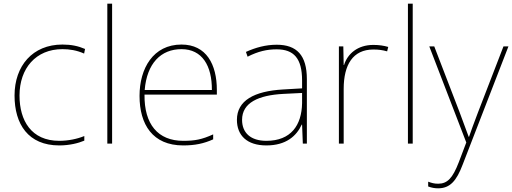

<svg xmlns="http://www.w3.org/2000/svg" viewBox="-20 -780 2782 1043"><path d="M302 10C357 10 405 -2 438 -16V-41C399 -25 350 -15 302 -15C150 -15 86 -125 86 -261C86 -409 175 -513 319 -513C357 -513 397 -507 437 -489L442 -514C405 -530 367 -538 319 -538C157 -538 59 -422 59 -261C59 -106 133 10 302 10Z M589 0V-760H563V0Z M966 -538C812 -538 738 -408 738 -259C738 -104 809 10 975 10C1039 10 1087 0 1138 -23V-50C1076 -22 1039 -15 975 -15C838 -15 763 -105 765 -266H1158V-291C1158 -430 1101 -538 966 -538ZM966 -513C1078 -513 1132 -423 1131 -291H766C778 -436 854 -513 966 -513Z M1483 -537C1424 -537 1369 -522 1316 -498L1325 -472C1382 -501 1430 -512 1483 -512C1576 -512 1621 -463 1621 -343V-300L1518 -294C1361 -285 1267 -234 1267 -129C1267 -45 1321 10 1427 10C1535 10 1591 -42 1619 -103H1621L1625 0H1647V-350C1647 -480 1592 -537 1483 -537ZM1520 -270 1621 -275V-220C1619 -99 1560 -15 1427 -15C1342 -15 1295 -58 1295 -129C1295 -222 1384 -263 1520 -270Z M2008 -536C1923 -536 1868 -488 1849 -427H1847L1845 -528H1821V0H1847V-297C1847 -428 1897 -511 2008 -511C2038 -511 2058 -508 2083 -501L2089 -525C2065 -532 2040 -536 2008 -536Z M2222 0V-760H2196V0Z M2312 -528 2513 -6 2472 102C2439 187 2411 218 2360 218C2339 218 2325 214 2306 207V233C2325 240 2341 243 2360 243C2425 243 2460 202 2493 115L2742 -528H2715L2576 -168C2553 -108 2538 -66 2528 -37H2526C2516 -65 2500 -108 2476 -172L2339 -528Z"/></svg>

Font: Noto Sans Syriac Eastern Thin
Style: Regular
Weight: 100
Designer: Patrick Giasson and the Monotype Design Team
Foundry: Monotype Imaging Inc.
Version: Version 3.001